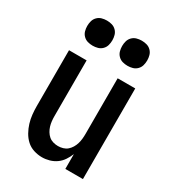

<svg xmlns="http://www.w3.org/2000/svg" viewBox="-181 -844 863 954"><g transform="rotate(30 250.0 -367.0)"><path d="M209 8Q185 8 161.5 0.5Q138 -7 120.5 -23Q103 -39 91 -60.5Q79 -82 72 -105Q65 -128 62.5 -152Q60 -176 60 -200V-520H161V-200Q161 -186 162.5 -172Q164 -158 168 -144.5Q172 -131 179.5 -118.5Q187 -106 197.5 -97Q208 -88 222 -84Q236 -80 250 -80Q264 -80 278 -84Q292 -88 302.5 -97Q313 -106 320.5 -118.5Q328 -131 332 -144.5Q336 -158 337.5 -172Q339 -186 339 -200V-520H440V0H339V-85Q331 -65 319 -47Q307 -29 289.5 -16.5Q272 -4 251 2Q230 8 209 8ZM350 -598Q335 -598 321 -602Q307 -606 296.5 -616.5Q286 -627 282 -641Q278 -655 278 -670Q278 -685 282 -699Q286 -713 296.5 -723.5Q307 -734 321 -738Q335 -742 350 -742Q365 -742 379 -738Q393 -734 403.5 -723.5Q414 -713 418 -699Q422 -685 422 -670Q422 -655 418 -641Q414 -627 403.5 -616.5Q393 -606 379 -602Q365 -598 350 -598ZM150 -598Q135 -598 121 -602Q107 -606 96.5 -616.5Q86 -627 82 -641Q78 -655 78 -670Q78 -685 82 -699Q86 -713 96.5 -723.5Q107 -734 121 -738Q135 -742 150 -742Q165 -742 179 -738Q193 -734 203.5 -723.5Q214 -713 218 -699Q222 -685 222 -670Q222 -655 218 -641Q214 -627 203.5 -616.5Q193 -606 179 -602Q165 -598 150 -598Z"/></g></svg>

Font: Zed Mono Semibold
Style: Regular
Weight: 600
Monospace: yes
Designer: Belleve Invis
Foundry: Belleve Invis
Version: Version 1.0.0; ttfautohint (v1.8.4)